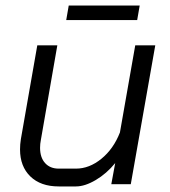

<svg xmlns="http://www.w3.org/2000/svg" viewBox="-20 -662 610 690"><path d="M52 -125Q52 -143 55 -162L114 -499H186L127 -160Q124 -145 124 -131Q124 -96 142 -76Q160 -56 191 -56H253Q301 -56 344.5 -91.5Q388 -127 411 -186L466 -499H538L450 0H380L394 -76Q363 -38 324 -15Q285 8 253 8H191Q126 8 89 -28Q52 -64 52 -125ZM227 -642H482L473 -590H218Z"/></svg>

Font: Bai Jamjuree
Style: Italic
Weight: 400
Italic angle: -10°
Version: Version 1.000; ttfautohint (v1.6)